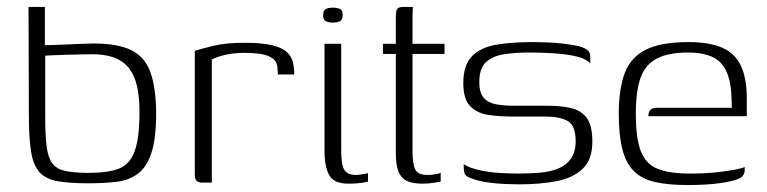

<svg xmlns="http://www.w3.org/2000/svg" viewBox="-20 -525 2204 552"><path d="M233 2Q180 2 146 -4Q112 -10 94 -29.5Q76 -49 69.5 -88Q63 -127 63 -193L62 -505H109V-395Q112 -395 129 -395.5Q146 -396 169 -397Q192 -398 214 -399Q236 -400 249 -400Q318 -400 357 -381Q396 -362 412 -318.5Q428 -275 429 -202Q429 -126 415 -84.5Q401 -43 375 -24.5Q349 -6 313 -2Q277 2 233 2ZM234 -28Q290 -28 321.5 -40Q353 -52 367 -90Q381 -128 381 -203Q381 -264 367 -300Q353 -336 323 -352.5Q293 -369 246 -369Q232 -369 210.5 -368.5Q189 -368 167 -367.5Q145 -367 129 -366Q113 -365 110 -365V-188Q110 -136 114 -104.5Q118 -73 129.5 -56.5Q141 -40 166 -34Q191 -28 234 -28Z M589 0H562Q551 0 545.5 -5Q540 -10 540 -24V-379Q560 -385 594.5 -393.5Q629 -402 684 -402Q733 -402 762 -395Q791 -388 804.5 -375.5Q818 -363 822 -346.5Q826 -330 826 -311H779L778 -325Q778 -348 762.5 -358Q747 -368 726 -370.5Q705 -373 684 -373Q653 -373 628.5 -367.5Q604 -362 589 -354Z M981 3Q940 3 926.5 -21.5Q913 -46 913 -90V-399H961V-94Q961 -51 970 -36.5Q979 -22 1003 -22Q1009 -22 1021.5 -24Q1034 -26 1038 -27V-3Q1035 -2 1027 -0.5Q1019 1 1007.5 2Q996 3 981 3ZM937 -460Q925 -460 917 -464Q909 -468 909 -481Q909 -495 916.5 -499Q924 -503 937 -503Q950 -503 958 -499Q966 -495 965 -481Q965 -468 957.5 -464Q950 -460 937 -460Z M1194 3Q1166 3 1149.5 -5Q1133 -13 1125.5 -32Q1118 -51 1118 -85V-370H1081V-399H1118V-477Q1118 -489 1120 -495Q1122 -501 1126.5 -503Q1131 -505 1139 -505H1167Q1167 -504 1166.5 -497.5Q1166 -491 1166 -477V-399H1258V-370H1166V-92Q1166 -53 1174 -37.5Q1182 -22 1209 -22Q1221 -22 1231.5 -24Q1242 -26 1247 -28V-3Q1241 -2 1227 0.5Q1213 3 1194 3Z M1472 5Q1457 5 1431.5 4Q1406 3 1379.5 -1Q1353 -5 1333 -13Q1325 -16 1320.5 -19.5Q1316 -23 1314.5 -31Q1313 -39 1313 -53Q1332 -41 1361.5 -35Q1391 -29 1420.5 -27.5Q1450 -26 1468 -26Q1501 -26 1531.5 -28.5Q1562 -31 1585 -40.5Q1608 -50 1621.5 -69Q1635 -88 1635 -119Q1635 -165 1611.5 -177.5Q1588 -190 1547 -190H1450Q1416 -190 1384.5 -194.5Q1353 -199 1332.5 -219Q1312 -239 1312 -286Q1312 -338 1337 -363.5Q1362 -389 1407 -396.5Q1452 -404 1511 -404Q1533 -404 1563.5 -402.5Q1594 -401 1623 -396Q1641 -394 1653 -389.5Q1665 -385 1671 -379Q1677 -373 1677 -361V-343Q1667 -354 1647 -360Q1627 -366 1601.5 -369Q1576 -372 1549.5 -373Q1523 -374 1500 -374Q1465 -374 1432 -369.5Q1399 -365 1378.5 -347.5Q1358 -330 1358 -289Q1358 -258 1371 -243.5Q1384 -229 1407 -225Q1430 -221 1459 -221H1555Q1592 -221 1621 -214.5Q1650 -208 1666.5 -186.5Q1683 -165 1683 -118Q1683 -66 1655 -39.5Q1627 -13 1579.5 -4Q1532 5 1472 5Z M1956 7Q1902 7 1864 -1.5Q1826 -10 1803 -32.5Q1780 -55 1769.5 -95Q1759 -135 1759 -198Q1759 -269 1776 -314.5Q1793 -360 1836.5 -382Q1880 -404 1959 -404Q2020 -404 2057 -387.5Q2094 -371 2110.5 -335Q2127 -299 2127 -243V-191H1844Q1844 -201 1849 -208Q1854 -215 1867 -215H2084L2083 -245Q2081 -313 2053 -343.5Q2025 -374 1958 -374Q1901 -374 1868 -356.5Q1835 -339 1821.5 -301Q1808 -263 1808 -198Q1808 -127 1822.5 -90Q1837 -53 1871 -39.5Q1905 -26 1963 -26Q1982 -26 2005.5 -27Q2029 -28 2052 -31Q2075 -34 2094 -37.5Q2113 -41 2121 -45V-35Q2121 -27 2115.5 -19.5Q2110 -12 2092 -7Q2068 0 2033.5 3.5Q1999 7 1956 7Z"/></svg>

Font: Genos Light
Style: Regular
Weight: 300
Designer: Robert E. Leuschke
Foundry: Robert E. Leuschke
Version: Version 1.010